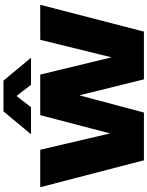

<svg xmlns="http://www.w3.org/2000/svg" viewBox="108 -954 846 1102"><g transform="rotate(-90 531.0 -403.0)"><path d="M162 0 7.5 -595H222.5L342 -84H287.5L421 -595H654L777.5 -84H728L853.5 -595H1054.5L900.5 0H626.5L508 -479H564L436 0ZM311.5 -648 442.5 -806H619.5L750.5 -648H595.5L516 -750.5H546L466.5 -648Z"/></g></svg>

Font: Encode Sans SC Condensed Thin Black
Style: Regular
Weight: 900
Version: Version 3.002